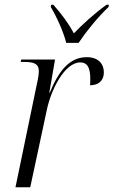

<svg xmlns="http://www.w3.org/2000/svg" viewBox="-20 -786 477 806"><path d="M258 -606H310C342 -654 388 -711 436 -757L437 -766H427C372 -726 326 -683 290 -646C267 -689 240 -725 204 -766H195L193 -757C216 -719 247 -652 258 -606ZM136 -439 45 0H107L176 -322C194 -411 252 -524 317 -524C345 -524 359 -505 359 -455C359 -447 359 -438 358 -428C394 -428 416 -448 416 -482C416 -516 395 -546 344 -546C270 -546 225 -485 189 -397H187L211 -536H69L67 -526H81C119 -526 143 -520 143 -488C143 -478 141 -460 136 -439Z"/></svg>

Font: Noto Serif Display SemiCondensed Light
Style: Italic
Weight: 300
Width: 4
Italic angle: -12°
Designer: Monotype Design Team
Foundry: Monotype Imaging Inc.
Version: Version 2.009